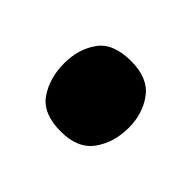

<svg xmlns="http://www.w3.org/2000/svg" viewBox="-52 -278 393 393"><g transform="rotate(-45 144.5 -81.5)"><path d="M42 -81Q42 -133 72.5 -154Q103 -175 146 -175Q187 -175 216.5 -154Q246 -133 246 -81Q246 -32 216.5 -10Q187 12 146 12Q103 12 72.5 -10Q42 -32 42 -81Z"/></g></svg>

Font: Noto Sans Thaana Black
Style: Regular
Weight: 900
Designer: David Williams
Foundry: Google Inc.
Version: Version 3.001; ttfautohint (v1.8.4.7-5d5b)